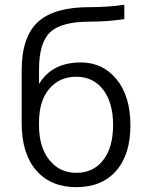

<svg xmlns="http://www.w3.org/2000/svg" viewBox="-20 -770 622 800"><path d="M70.3 -256.8V-476.6Q70.3 -615.2 137.2 -677.7Q204.1 -740.2 352.5 -740.2Q429.7 -740.2 498 -750V-690.4Q427.7 -679.7 352.5 -679.7Q235.4 -679.7 189 -635.7Q142.6 -591.8 142.6 -480.5V-422.9H144.5Q198.2 -509.8 317.4 -509.8Q408.2 -509.8 465.8 -439.5Q523.4 -369.1 523.4 -247.6Q523.4 -126 463.9 -58.1Q404.3 9.8 297.9 9.8Q191.4 9.8 130.9 -60.1Q70.3 -129.9 70.3 -256.8ZM142.6 -247.1Q142.6 -157.2 185.5 -103.5Q228.5 -49.8 298.3 -49.8Q368.2 -49.8 409.7 -102.5Q451.2 -155.3 451.2 -249Q451.2 -342.8 409.7 -396.5Q368.2 -450.2 297.9 -450.2Q227.5 -450.2 185.1 -399.9Q142.6 -349.6 142.6 -259.8Z"/></svg>

Font: GenEi M Gothic v2 Regular
Style: Regular
Weight: 400
Version: Version 2.0